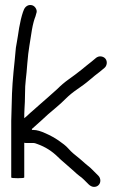

<svg xmlns="http://www.w3.org/2000/svg" viewBox="-20 -708 462 752"><path d="M105 -203 124 -220C129 -225 136 -231 143 -237C150 -243 158 -251 168 -260C178 -269 189 -278 201 -288C213 -298 225 -309 238 -322C251 -335 266 -347 282 -358C298 -369 315 -381 330 -394C345 -407 359 -418 371 -427L389 -442C394 -446 397 -452 398 -459C399 -466 397 -473 393 -478C389 -483 383 -486 376 -487C369 -488 363 -486 357 -482L339 -467C327 -458 313 -446 298 -434C283 -422 267 -410 250 -398C233 -386 218 -373 204 -359C191 -347 178 -336 167 -326C156 -316 145 -307 135 -298C125 -289 117 -282 109 -275C101 -268 95 -263 90 -258C85 -253 80 -249 75 -245C75 -256 75 -269 76 -284C77 -299 78 -317 78 -339C78 -361 79 -380 81 -396C83 -412 85 -433 87 -460C89 -487 92 -509 95 -528C98 -547 101 -568 105 -591C109 -614 114 -632 119 -644L122 -655C125 -662 124 -668 121 -674C118 -680 113 -685 107 -687C101 -689 94 -689 88 -686C82 -683 77 -678 74 -671L70 -661C64 -643 59 -622 55 -599C51 -576 49 -557 46 -543C43 -529 41 -514 40 -498C39 -482 36 -459 33 -427C30 -395 28 -367 27 -342L24 -235V-13C24 -11 33 -10 50 -10C67 -10 75 -11 75 -13V-149C77 -148 79 -148 82 -148H111C114 -148 119 -147 126 -144C157 -133 184 -116 207 -93C213 -87 223 -78 236 -67C249 -56 260 -46 269 -38C278 -30 285 -23 291 -19C297 -15 303 -10 309 -4L327 14C333 20 341 24 348 24C355 24 361 22 366 17C371 12 373 6 373 -1C373 -8 370 -15 365 -20L342 -43C337 -48 331 -54 324 -59C317 -64 308 -73 295 -84C282 -95 273 -102 267 -107C261 -112 254 -119 246 -128C238 -137 225 -147 209 -158C193 -169 176 -178 158 -186C140 -194 125 -199 111 -199H105Z"/></svg>

Font: AppleStorm
Style: Rg
Weight: 400
Foundry: Cannot Into Space Fonts
Version: Version 1.01